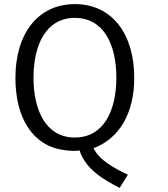

<svg xmlns="http://www.w3.org/2000/svg" viewBox="-20 -725 816 934"><path d="M546 -347C546 -189 486 -56 344 -56C203 -56 143 -189 143 -347C143 -507 204 -638 344 -638C485 -638 546 -508 546 -347ZM633 -346C633 -563 523 -705 344 -705C166 -705 55 -563 55 -346C55 -152 138 -15 292 5C307 7 321 9 337 9C346 9 356 9 367 7C397 99 484 149 562 189L602 125C535 93 463 54 435 -4C558 -50 633 -171 633 -346Z"/></svg>

Font: Repo
Style: Regular
Weight: 400
Designer: Stefan Peev
Foundry: Context Ltd
Version: Version 0.000